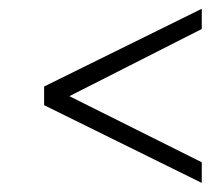

<svg xmlns="http://www.w3.org/2000/svg" viewBox="-20 -438 469 427"><path d="M428.7 -77.1V-31.2L78.1 -204.1V-245.6L428.7 -418.5V-373.5L134.3 -224.1Z"/></svg>

Font: ML-NILA03
Style: Regular
Weight: 400
Designer: CLT@C-DIT
Version: Version ML-NILA03 1.0